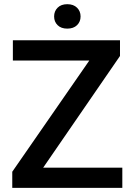

<svg xmlns="http://www.w3.org/2000/svg" viewBox="-20 -905 643 925"><path d="M569.3 -97.2V0H39.1V-77.6L410.2 -613.3H42V-710.9H558.1V-635.3L188 -97.2ZM240.7 -825.7Q240.7 -851.1 257.6 -867.9Q274.4 -884.8 304.2 -884.8Q334 -884.8 351.1 -867.9Q368.2 -851.1 368.2 -825.7Q368.2 -800.3 351.1 -783.7Q334 -767.1 304.2 -767.1Q274.4 -767.1 257.6 -783.7Q240.7 -800.3 240.7 -825.7Z"/></svg>

Font: Vazirmatn RD Medium
Style: Regular
Weight: 500
Designer: Saber Rastikerdar
Foundry: Saber Rastikerdar
Version: Version 33.003